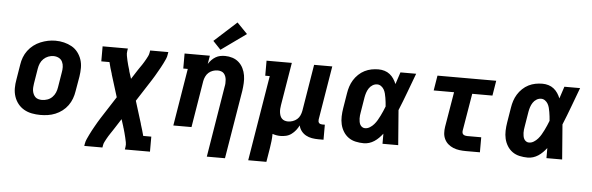

<svg xmlns="http://www.w3.org/2000/svg" viewBox="-57 -992 4314 1400"><g transform="rotate(5 2100.0 -292.0)"><path d="M256 8Q224 8 193 2Q162 -4 136 -19Q110 -34 91.5 -57.5Q73 -81 63.5 -110Q54 -139 54 -170.5Q54 -202 60 -234L78 -344Q82 -372 92 -398.5Q102 -425 119.5 -448.5Q137 -472 160.5 -490Q184 -508 211 -519Q238 -530 265 -535.5Q292 -541 320 -541Q352 -541 382.5 -533.5Q413 -526 439 -511.5Q465 -497 483.5 -473Q502 -449 511.5 -420.5Q521 -392 521 -360Q521 -328 516 -296L497 -186Q493 -159 483 -132Q473 -105 456 -81.5Q439 -58 415.5 -40Q392 -22 365 -11Q338 0 310.5 4Q283 8 256 8ZM258 -102Q278 -102 298 -109Q318 -116 333 -131Q348 -146 356 -165Q364 -184 367 -204L385 -314Q389 -334 388.5 -354.5Q388 -375 379.5 -392.5Q371 -410 353.5 -419Q336 -428 315 -428Q295 -428 276 -420.5Q257 -413 242 -398.5Q227 -384 219 -365Q211 -346 208 -326L190 -216Q188 -203 187 -189Q186 -175 188 -162.5Q190 -150 195.5 -138Q201 -126 210 -117.5Q219 -109 232 -105.5Q245 -102 258 -102Z M595 205 598 187Q601 170 608.5 153.5Q616 137 624 120.5Q632 104 640.5 88Q649 72 658 56.5Q667 41 676 25Q685 9 695 -6L800 -169L749 -333Q749 -333 749 -333Q749 -333 749 -333V-334V-335Q742 -356 736 -377Q730 -398 725 -420H665V-530H850L847 -512Q844 -494 847.5 -476.5Q851 -459 854.5 -442Q858 -425 863 -408.5Q868 -392 873 -375Q873 -372 874 -370Q875 -368 875 -365L892 -312L935 -379Q942 -390 949.5 -400.5Q957 -411 964 -421.5Q971 -432 977.5 -443Q984 -454 990.5 -465.5Q997 -477 1002.5 -488.5Q1008 -500 1010 -512L1013 -530H1146L1143 -512Q1141 -495 1133.5 -478.5Q1126 -462 1118 -445.5Q1110 -429 1101 -413Q1092 -397 1083 -381.5Q1074 -366 1065 -350Q1056 -334 1046 -319L941 -156L992 8Q992 8 992 8Q992 8 992 8V9V10Q999 31 1005 52Q1011 73 1017 95H1076V205H892L895 187Q898 169 894.5 151.5Q891 134 887 117Q883 100 878.5 83.5Q874 67 869 50Q868 47 867 45Q866 43 866 40L849 -13L806 54Q799 65 792 75.5Q785 86 778 96.5Q771 107 764 118Q757 129 751 140.5Q745 152 739 163.5Q733 175 731 187L728 205Z M1492 205 1577 -314Q1580 -327 1580.5 -340Q1581 -353 1580 -365.5Q1579 -378 1574.5 -390Q1570 -402 1562 -411Q1554 -420 1541.5 -424Q1529 -428 1516 -428Q1499 -428 1481.5 -422Q1464 -416 1450.5 -404Q1437 -392 1429 -375Q1421 -358 1418 -341L1362 0H1229L1298 -420H1265V-530H1450L1440 -469Q1450 -485 1463 -498.5Q1476 -512 1492 -521.5Q1508 -531 1525.5 -534.5Q1543 -538 1561 -538Q1589 -538 1615.5 -529.5Q1642 -521 1662 -503Q1682 -485 1694 -460.5Q1706 -436 1710.5 -409Q1715 -382 1713.5 -353Q1712 -324 1708 -296L1625 205ZM1523 -580 1466 -640 1630 -789 1706 -711Z M1795 205 1898 -420H1865V-530H2050L1998 -216Q1996 -203 1995 -190Q1994 -177 1995.5 -164.5Q1997 -152 2001 -140Q2005 -128 2013.5 -119Q2022 -110 2034 -106Q2046 -102 2059 -102Q2076 -102 2093.5 -108Q2111 -114 2125 -126Q2139 -138 2146.5 -155Q2154 -172 2157 -189L2213 -530H2346L2281 -136Q2280 -129 2281 -122.5Q2282 -116 2286 -111Q2290 -106 2296.5 -104Q2303 -102 2309 -102H2329V8H2291Q2267 8 2243.5 4Q2220 0 2200 -11Q2180 -22 2166 -40Q2152 -58 2147 -81Q2138 -62 2124.5 -45Q2111 -28 2093.5 -15Q2076 -2 2055 3Q2034 8 2014 8Q1999 8 1984 5.5Q1969 3 1955 -2Q1955 24 1952 50.5Q1949 77 1945 102L1928 205Z M2623 8Q2593 8 2563.5 1.5Q2534 -5 2511 -21.5Q2488 -38 2473 -62.5Q2458 -87 2451.5 -115Q2445 -143 2446 -173.5Q2447 -204 2452 -234L2470 -344Q2474 -370 2482 -394.5Q2490 -419 2504 -442Q2518 -465 2538.5 -484.5Q2559 -504 2583 -516Q2607 -528 2632.5 -533Q2658 -538 2684 -538Q2707 -538 2728.5 -531.5Q2750 -525 2767 -511.5Q2784 -498 2796 -480Q2808 -462 2816 -442Q2823 -464 2830.5 -486Q2838 -508 2845 -530H2960Q2934 -461 2908.5 -392Q2883 -323 2855 -255Q2861 -191 2865 -127.5Q2869 -64 2875 0H2760Q2760 -18 2760 -36.5Q2760 -55 2760 -74Q2747 -57 2732 -42Q2717 -27 2699.5 -15.5Q2682 -4 2662.5 2Q2643 8 2623 8ZM2623 -102Q2641 -102 2658 -112.5Q2675 -123 2688 -138Q2701 -153 2710.5 -169.5Q2720 -186 2728.5 -203Q2737 -220 2744.5 -237.5Q2752 -255 2759 -273Q2758 -289 2756 -305Q2754 -321 2751.5 -336.5Q2749 -352 2745 -367.5Q2741 -383 2733.5 -396Q2726 -409 2713 -418.5Q2700 -428 2684 -428Q2666 -428 2650 -418Q2634 -408 2624 -392.5Q2614 -377 2608.5 -360Q2603 -343 2600 -326L2582 -216Q2580 -204 2578.5 -192.5Q2577 -181 2577.5 -169Q2578 -157 2580 -145.5Q2582 -134 2587 -124.5Q2592 -115 2601.5 -108.5Q2611 -102 2623 -102Z M3369 0Q3346 0 3322.5 -3Q3299 -6 3278 -14.5Q3257 -23 3240 -37.5Q3223 -52 3213 -72.5Q3203 -93 3201.5 -116.5Q3200 -140 3204 -164L3247 -420H3098L3116 -530H3546L3528 -420H3380L3334 -146Q3333 -138 3334.5 -130.5Q3336 -123 3341.5 -118.5Q3347 -114 3354.5 -112Q3362 -110 3369 -110H3473V0Z M3823 8Q3793 8 3763.5 1.5Q3734 -5 3711 -21.5Q3688 -38 3673 -62.5Q3658 -87 3651.5 -115Q3645 -143 3646 -173.5Q3647 -204 3652 -234L3670 -344Q3674 -370 3682 -394.5Q3690 -419 3704 -442Q3718 -465 3738.5 -484.5Q3759 -504 3783 -516Q3807 -528 3832.5 -533Q3858 -538 3884 -538Q3907 -538 3928.5 -531.5Q3950 -525 3967 -511.5Q3984 -498 3996 -480Q4008 -462 4016 -442Q4023 -464 4030.5 -486Q4038 -508 4045 -530H4160Q4134 -461 4108.5 -392Q4083 -323 4055 -255Q4061 -191 4065 -127.5Q4069 -64 4075 0H3960Q3960 -18 3960 -36.5Q3960 -55 3960 -74Q3947 -57 3932 -42Q3917 -27 3899.5 -15.5Q3882 -4 3862.5 2Q3843 8 3823 8ZM3823 -102Q3841 -102 3858 -112.5Q3875 -123 3888 -138Q3901 -153 3910.5 -169.5Q3920 -186 3928.5 -203Q3937 -220 3944.5 -237.5Q3952 -255 3959 -273Q3958 -289 3956 -305Q3954 -321 3951.5 -336.5Q3949 -352 3945 -367.5Q3941 -383 3933.5 -396Q3926 -409 3913 -418.5Q3900 -428 3884 -428Q3866 -428 3850 -418Q3834 -408 3824 -392.5Q3814 -377 3808.5 -360Q3803 -343 3800 -326L3782 -216Q3780 -204 3778.5 -192.5Q3777 -181 3777.5 -169Q3778 -157 3780 -145.5Q3782 -134 3787 -124.5Q3792 -115 3801.5 -108.5Q3811 -102 3823 -102Z"/></g></svg>

Font: Iosevka Curly Slab XBdExObl
Style: Regular
Weight: 800
Width: 7
Italic angle: -9°
Monospace: yes
Designer: Belleve Invis
Foundry: Belleve Invis
Version: Version 11.1.0; ttfautohint (v1.8.3)